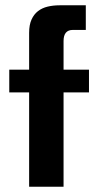

<svg xmlns="http://www.w3.org/2000/svg" viewBox="-20 -655 373 725"><path d="M316 -306H220V50H90V-306H15V-392H90V-531Q90 -561 99 -581Q108 -601 123.5 -613Q139 -625 160 -630Q181 -635 205 -635H304V-542H255Q220 -542 220 -500V-392H316Z"/></svg>

Font: BM HANNA Pro
Style: Regular
Weight: 400
Designer: Woowa Brothers : Cheoljun Lim; Soyoung Lee; & Sandoll : Jooyeon Kang;
Foundry: Sandoll Communications Inc.
Version: Version 1.000;PS 1;hotconv 16.6.51;makeotf.lib2.5.65220